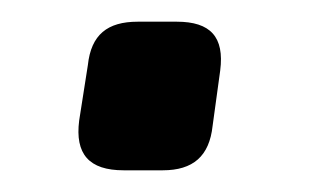

<svg xmlns="http://www.w3.org/2000/svg" viewBox="-20 -346 286 177"><path d="M143 -326H107C79 -326 64 -314 61 -286L53 -235C49 -204 62 -189 94 -189H130C158 -189 173 -202 176 -230L183 -281C187 -312 174 -326 143 -326Z"/></svg>

Font: Exo 2 Semi Bold
Style: Italic
Weight: 600
Italic angle: -8°
Designer: Natanael Gama
Version: Version 1.001;PS 001.001;hotconv 1.0.88;makeotf.lib2.5.64775